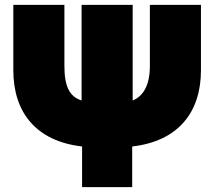

<svg xmlns="http://www.w3.org/2000/svg" viewBox="-20 -743 885 793"><path d="M35 -453C35 -280 128 -160 319 -138V30H526V-138C717 -160 810 -280 810 -453V-723H599V-471C599 -391 572 -346 528 -328V-723H317V-328C267 -344 246 -386 246 -471V-723H35Z"/></svg>

Font: Repo ExtraBlack
Style: Regular
Weight: 400
Designer: Stefan Peev
Foundry: Context Ltd
Version: Version 001.502